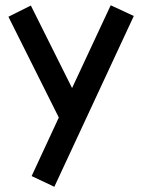

<svg xmlns="http://www.w3.org/2000/svg" viewBox="-20 -528 566 735"><path d="M403.8 -507.8 255.9 -190.9 98.1 -506.8 12.2 -463.9 205.1 -78.1 101.1 146 188 187 492.2 -466.8Z"/></svg>

Font: Comic Neue Angular
Style: Bold
Weight: 700
Designer: Craig Rozynski
Foundry: Craig Rozynski
Version: Version 2.003